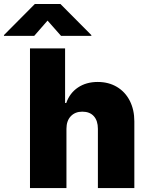

<svg xmlns="http://www.w3.org/2000/svg" viewBox="-102 -952 747 972"><path d="M234.4 0H49.8V-707H227.5V-430.7H233.4Q251 -481 292.7 -509Q334.5 -537.1 392.6 -537.1Q447.8 -537.1 490 -512Q532.2 -486.8 555.2 -441.4Q578.1 -396 578.1 -337.9V0H393.6V-299.8Q393.6 -340.8 373 -363.8Q352.5 -386.7 314.5 -386.7Q278.3 -386.7 256.3 -363.5Q234.4 -340.3 234.4 -299.8ZM138.7 -847.7 71.3 -770.5H-82V-774.4L74.2 -931.6H204.1L360.4 -774.4V-770.5H207Z"/></svg>

Font: Pretendard JP Black
Style: Regular
Weight: 900
Designer: Base glyphs from Inter by Rasmus Andersson; Hangeul glyphs from Noto Sans CJK(Source Han Sans) by Jang Soo-young and Kan
Foundry: Kil Hyung-jin
Version: Version 1.309